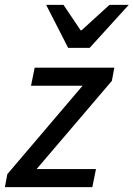

<svg xmlns="http://www.w3.org/2000/svg" viewBox="-30 -766 547 786"><path d="M-10 0 0 -53 308 -415H97L112 -489H438L428 -435L120 -74H363L348 0ZM249 -570 159 -746H230L300 -642H304L418 -746H497L337 -570Z"/></svg>

Font: Source Sans 3 Medium
Style: Italic
Weight: 500
Italic angle: -11°
Designer: Paul D. Hunt
Foundry: Adobe
Version: Version 3.052;hotconv 1.1.0;makeotfexe 2.6.0